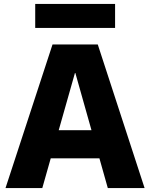

<svg xmlns="http://www.w3.org/2000/svg" viewBox="-20 -956 763 976"><path d="M8 0 247 -730H477L715 0H528L363 -585H361L195 0ZM164 -151V-294H559V-151ZM159 -814V-936H565V-814Z"/></svg>

Font: M PLUS 1 ExtraBold
Style: Regular
Weight: 800
Designer: Coji Morishita
Foundry: UNDERFOREST DESIGN
Version: Version 1.001